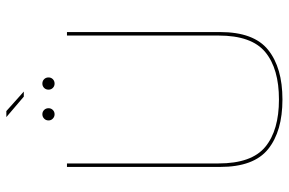

<svg xmlns="http://www.w3.org/2000/svg" viewBox="-172 -734 910 605"><g transform="rotate(-90 282.5 -431.0)"><path d="M272 4.5Q372 4.5 428.2 -40.5Q484.5 -85.5 484.5 -192V-674.5H473.5V-197Q473.5 -92.5 421.2 -49.5Q369 -6.5 272 -6.5Q175 -6.5 122.8 -49.5Q70.5 -92.5 70.5 -197V-674.5H59.5V-192Q59.5 -85.5 115.8 -40.5Q172 4.5 272 4.5ZM225.5 -713.5Q233.5 -713.5 239 -719Q244.5 -724.5 244.5 -732.5Q244.5 -741 239 -746.5Q233.5 -752 225.5 -752Q217.5 -752 211.8 -746.5Q206 -741 206 -732.5Q206 -724.5 211.8 -719Q217.5 -713.5 225.5 -713.5ZM322 -713.5Q330.5 -713.5 336 -719Q341.5 -724.5 341.5 -732.5Q341.5 -741 336 -746.5Q330.5 -752 322 -752Q314 -752 308.5 -746.5Q303 -741 303 -732.5Q303 -724.5 308.5 -719Q314 -713.5 322 -713.5ZM281 -810.5H297L235.5 -865.5H216.5Z"/></g></svg>

Font: Anybody UltraCondensed Thin Thin
Style: Regular
Weight: 250
Version: Version 1.111